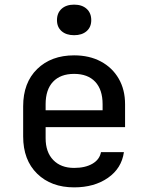

<svg xmlns="http://www.w3.org/2000/svg" viewBox="-20 -799 640 829"><path d="M300 10Q201 10 140.5 -49Q80 -108 80 -210V-340Q80 -442 140.5 -501Q201 -560 300 -560Q366 -560 415.5 -533.5Q465 -507 492.5 -459.5Q520 -412 520 -349V-250H177V-202Q177 -142 210 -108Q243 -74 300 -74Q348 -74 379 -92Q410 -110 416 -142H515Q505 -72 446 -31Q387 10 300 10ZM177 -349V-323H423V-349Q423 -412 391 -446Q359 -480 300 -480Q241 -480 209 -446Q177 -412 177 -349ZM300 -647Q266 -647 246 -664.5Q226 -682 226 -712Q226 -743 246 -761Q266 -779 300 -779Q334 -779 354 -761Q374 -743 374 -712Q374 -682 354 -664.5Q334 -647 300 -647Z"/></svg>

Font: JetBrains Mono NL Medium
Style: Regular
Weight: 500
Monospace: yes
Designer: Philipp Nurullin, Konstantin Bulenkov
Foundry: JetBrains
Version: Version 2.305; ttfautohint (v1.8.4.7-5d5b)